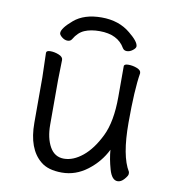

<svg xmlns="http://www.w3.org/2000/svg" viewBox="-78 -733 746 820"><g transform="rotate(10 295.0 -323.0)"><path d="M134 -568Q134 -589 178 -626.5Q222 -664 297.5 -664Q373 -664 423 -622Q465 -588 465 -568Q465 -560 452.5 -550.5Q440 -541 427.5 -541Q415 -541 409 -551Q378 -605 299 -605Q261 -605 234 -593.5Q207 -582 189 -551Q183 -541 170.5 -541Q158 -541 146 -550.5Q134 -560 134 -568ZM162 -456 160 -368V-175Q160 -117 181 -79.5Q202 -42 242.5 -42Q283 -42 323.5 -75Q364 -108 395 -171.5Q426 -235 426 -342V-475Q426 -485 445 -485Q464 -485 482 -478Q500 -471 500 -459V-457Q488 -385 488 -241Q488 -97 526 -35Q527 -33 527 -25.5Q527 -18 513.5 -2.5Q500 13 485 13Q460 13 447.5 -31Q435 -75 432 -114Q405 -59 354.5 -20.5Q304 18 244 18Q184 18 152 -9Q92 -58 92 -171V-368L89 -474Q89 -484 107 -484Q125 -484 143.5 -476.5Q162 -469 162 -456Z"/></g></svg>

Font: LXGW WenKai Lite
Style: Regular
Weight: 400
Designer: LXGW / Fontworks Inc.
Foundry: LXGW / Fontworks Inc.
Version: Version 1.511; March 25, 2025